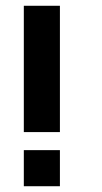

<svg xmlns="http://www.w3.org/2000/svg" viewBox="-20 -645 352 665"><path d="M62.5 -625H187.5V-187.5H62.5ZM62.5 -125H187.5V0H62.5Z"/></svg>

Font: NeoDunggeunmo Pro
Style: Regular
Weight: 400
Version: Version 1.020